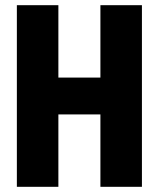

<svg xmlns="http://www.w3.org/2000/svg" viewBox="-20 -720 613 740"><path d="M367 -700H527V0H367V-279H205V0H45V-700H205V-421H367Z"/></svg>

Font: Phudu
Style: Bold
Weight: 700
Version: Version 1.005;gftools[0.9.23]